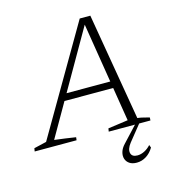

<svg xmlns="http://www.w3.org/2000/svg" viewBox="-132 -754 982 1067"><g transform="rotate(-15 359.5 -221.0)"><path d="M590 -32Q608 -30 625 -25.5Q642 -21 658 -17L657 0H417L420 -18L535 -34L439 -628L452 -626L112 -34Q143 -30 173.5 -26Q204 -22 234 -17L232 0H-9L-6 -18L66 -35L424 -649H485ZM200 -228 220 -267H528L533 -228ZM524 207Q498 207 482 196Q466 185 460.5 167.5Q455 150 461 129Q467 108 486 88L583 -16H605L519 91Q495 122 500.5 145.5Q506 169 538 169Q558 169 578.5 158.5Q599 148 615 130L621 146Q604 175 578.5 191Q553 207 524 207Z"/></g></svg>

Font: Piazzolla Thin Thin
Style: Italic
Weight: 250
Italic angle: -11.3°
Version: Version 2.005